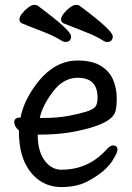

<svg xmlns="http://www.w3.org/2000/svg" viewBox="-20 -739 540 783"><path d="M230 23.9Q180.2 23.9 141.1 -2.9Q102.1 -29.8 79.6 -79.3Q57.1 -128.9 57.1 -207Q38.1 -223.1 38.1 -241.2Q38.1 -259.8 64 -259.8Q77.1 -333 139.2 -410.2Q208 -492.2 296.9 -492.2Q356.9 -492.2 392.6 -469.5Q428.2 -446.8 442.1 -411.4Q456.1 -376 456.1 -339.8Q456.1 -305.2 451.2 -286.1Q437 -229 266.1 -199.2Q209 -189.9 133.8 -189.9Q133.8 -122.1 161.9 -84.5Q189.9 -46.9 230 -46.9Q339.8 -46.9 413.1 -127.9Q429.2 -146 440.9 -146Q459 -146 459 -127.9Q459 -118.2 444.8 -94.2Q417 -41 333 2.9Q289.1 23.9 230 23.9ZM142.1 -257.8H149.9Q214.8 -257.8 259.5 -266.4Q304.2 -274.9 332.5 -283.9Q360.8 -293 369.4 -304.4Q377.9 -315.9 377.9 -340.8Q377.9 -421.9 296.9 -421.9Q238.8 -421.9 195.8 -365Q152.8 -308.1 142.1 -257.8ZM246.1 -567.9Q238.8 -567.9 231 -573.2Q200.2 -592.8 157.7 -608.9Q115.2 -625 68.8 -644Q59.1 -649.9 59.1 -659.2Q59.1 -669.9 69.6 -683.3Q80.1 -696.8 94.5 -708Q108.9 -719.2 121.1 -719.2Q129.9 -719.2 133.8 -715.8Q270 -615.2 270 -590.8Q270 -567.9 246.1 -567.9ZM416 -567.9Q409.2 -567.9 400.9 -573.2Q370.1 -592.8 327.6 -608.9Q285.2 -625 238.8 -644Q229 -649.9 229 -659.2Q229 -669.9 239.5 -683.3Q250 -696.8 264.4 -708Q278.8 -719.2 291 -719.2Q299.8 -719.2 304.2 -715.8Q439.9 -615.2 439.9 -590.8Q439.9 -567.9 416 -567.9Z"/></svg>

Font: LXGW WenKai Mono GB Screen
Style: Regular
Weight: 400
Monospace: yes
Designer: LXGW / Fontworks Inc.
Foundry: LXGW / Fontworks Inc.
Version: Version 1.510;January 18,2025